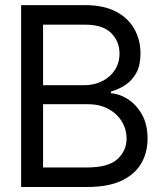

<svg xmlns="http://www.w3.org/2000/svg" viewBox="-20 -748 644 768"><path d="M64.5 0V-727.5H319.3Q395 -727.5 444.3 -701.4Q493.7 -675.3 517.8 -631.3Q542 -587.4 542 -534.2Q542 -487.3 525.4 -456.8Q508.8 -426.3 481.9 -408.4Q455.1 -390.6 423.8 -381.8V-375Q457.5 -373 491.2 -351.6Q524.9 -330.1 547.6 -290.5Q570.3 -251 570.3 -193.4Q570.3 -138.7 545.4 -95Q520.5 -51.3 467 -25.6Q413.6 0 327.1 0ZM152.3 -78.1H327.1Q413.6 -78.1 450 -111.8Q486.3 -145.5 486.3 -193.4Q486.3 -230.5 467.5 -261.7Q448.7 -293 414.1 -312Q379.4 -331.1 332 -331.1H152.3ZM152.3 -407.2H316.4Q356 -407.2 388.2 -423.1Q420.4 -439 439.2 -467.5Q458 -496.1 458 -534.2Q458 -582 424.8 -615.7Q391.6 -649.4 319.3 -649.4H152.3Z"/></svg>

Font: Inter Tight
Style: Regular
Weight: 400
Designer: Rasmus Andersson
Foundry: rsms
Version: Version 3.002